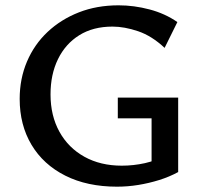

<svg xmlns="http://www.w3.org/2000/svg" viewBox="-20 -690 761 722"><path d="M420 12Q308 12 225.5 -29.5Q143 -71 98.5 -145.5Q54 -220 54 -318Q54 -394 81.5 -458.5Q109 -523 159 -570Q209 -617 276.5 -643.5Q344 -670 426 -670Q484 -670 542.5 -654.5Q601 -639 647 -607L599 -510Q551 -555 499.5 -572.5Q448 -590 403 -590Q330 -590 278 -557.5Q226 -525 198 -467.5Q170 -410 170 -335Q170 -255 203.5 -194.5Q237 -134 297.5 -100.5Q358 -67 438 -67Q482 -67 525 -76.5Q568 -86 605 -108L550 -44V-245H423V-323H650V-43Q617 -25 578.5 -13Q540 -1 500 5.5Q460 12 420 12Z"/></svg>

Font: Ysabeau Office SemiBold
Style: Regular
Weight: 600
Designer: Christian Thalmann (Catharsis Fonts)
Version: Version 2.001;gftools[0.9.30]; featfreeze: tnum,lnum,ss02